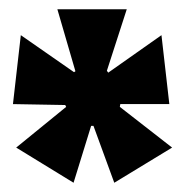

<svg xmlns="http://www.w3.org/2000/svg" viewBox="-20 -700 400 415"><path d="M139 -305 15 -381 123 -469 121 -473 8 -475 25 -624 140 -544 143 -546 104 -680H254L211 -547L214 -543L329 -624L346 -475H240L239 -469L352 -381L227 -305L182 -428H177Z"/></svg>

Font: Bricolage Grotesque 96pt ExtraBold Condensed
Style: Regular
Weight: 800
Width: 3
Version: Version 1.001;gftools[0.9.33.dev8+g029e19f]